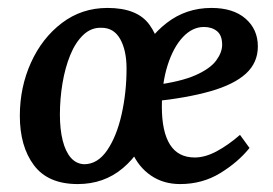

<svg xmlns="http://www.w3.org/2000/svg" viewBox="-20 -451 689 484"><path d="M176 13Q101 13 65.5 -34.5Q30 -82 30 -159Q30 -231 58 -293Q86 -355 136 -393Q186 -431 251 -431Q326 -431 356.5 -389Q387 -347 387 -285Q387 -203 362 -135Q337 -67 289.5 -27Q242 13 176 13ZM192 -37Q226 -37 250 -72Q274 -107 286.5 -162.5Q299 -218 299 -278Q299 -324 283 -352.5Q267 -381 236 -381Q210 -382 190 -363Q170 -344 157 -312Q144 -280 137.5 -241Q131 -202 131 -162Q131 -125 138 -97Q145 -69 158.5 -53.5Q172 -38 192 -37ZM513 -431Q568 -431 599 -404Q630 -377 630 -334Q630 -293 600 -265.5Q570 -238 510.5 -221Q451 -204 364 -195L367 -236Q436 -245 473 -261.5Q510 -278 525 -298.5Q540 -319 540 -338Q540 -362 527 -372.5Q514 -383 494 -383Q465 -383 441 -357.5Q417 -332 402.5 -286.5Q388 -241 388 -182Q388 -119 408.5 -86.5Q429 -54 471 -54Q497 -54 526 -69.5Q555 -85 585 -111L609 -78Q580 -42 535 -14.5Q490 13 434 13Q392 13 360.5 -8.5Q329 -30 312.5 -68Q296 -106 296 -155Q296 -230 323.5 -292.5Q351 -355 400 -393Q449 -431 513 -431Z"/></svg>

Font: Yrsa Medium
Style: Italic
Weight: 500
Italic angle: -7.10001°
Designer: Anna Giedrys (Yrsa+Rasa design), David Brezina (Yrsa art-direction, Rasa art-direction, design)
Foundry: Rosetta Type Foundry
Version: Version 2.004